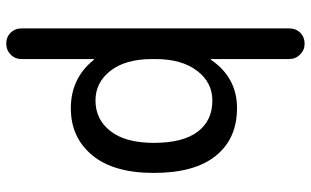

<svg xmlns="http://www.w3.org/2000/svg" viewBox="-213 -577 1010 624"><g transform="rotate(90 292.0 -265.0)"><path d="M171.9 -264.6V-254.9Q171.9 -168 210 -119.1Q248 -70.3 306.6 -70.3Q368.2 -70.3 406.2 -119.1Q444.3 -168 444.3 -259.8Q444.3 -354.5 408.2 -402.3Q372.1 -450.2 306.6 -450.2Q248 -450.2 210 -400.4Q171.9 -350.6 171.9 -264.6ZM72.3 169.9V-700.2Q72.3 -721.7 86.4 -735.8Q100.6 -750 121.6 -750Q142.6 -750 157.2 -735.4Q171.9 -720.7 171.9 -700.2V-446.3Q171.9 -445.3 172.9 -445.3Q174.8 -445.3 174.8 -446.3Q232.4 -530.3 331.5 -530.3Q430.7 -530.3 486.3 -461.4Q542 -392.6 542 -259.8Q542 -128.9 484.4 -59.6Q426.8 9.8 332 9.8Q234.4 9.8 174.8 -64.5Q174.8 -65.4 172.9 -65.4Q171.9 -65.4 171.9 -64.5V169.9Q171.9 191.4 157.2 205.6Q142.6 219.7 121.6 219.7Q100.6 219.7 86.4 205.6Q72.3 191.4 72.3 169.9Z"/></g></svg>

Font: Rounded Mgen+ 2p medium
Style: Regular
Weight: 500
Designer: [Source Han Sans]
Ryoko NISHIZUKA  (kana & ideographs); Paul D. Hunt (Latin, Greek & Cyrillic); Wenlong ZHANG  (bopomofo
Version: Version 1.059.20150602